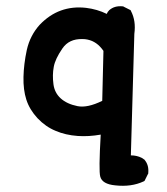

<svg xmlns="http://www.w3.org/2000/svg" viewBox="-20 -455 540 619"><path d="M351.6 142.6Q309.6 138.7 303.2 114.3Q297.9 95.7 304.7 -21Q265.6 -14.2 231 -16.6Q190.9 -19.5 159.2 -33.2Q127 -46.4 101.1 -73.7Q75.2 -101.6 64.9 -133.8Q54.7 -165.5 55.7 -207Q56.6 -248 66.4 -293.9Q71.8 -317.9 82.3 -338.1Q92.8 -358.4 107.9 -375Q139.2 -407.7 176.5 -421.1Q213.9 -434.6 257.3 -429.7Q293.5 -425.3 324.2 -410.2Q326.7 -417 332 -421.9V-422.4H332.5Q349.1 -437 375 -434.6H377L378.4 -433.6L397.9 -423.8L400.9 -422.4L402.3 -419.4Q418.9 -387.7 413.1 -345.7L401.9 45.9Q406.7 45.9 411.4 46.4Q416 46.9 420.2 47.9Q424.3 48.8 428.5 50.3Q432.6 51.8 436.5 53.7Q440.4 55.7 443.8 58.6L445.3 59.1L445.8 60.1Q460.4 76.7 458 102.5V104.5L457 106L447.3 125.5L445.8 128.4L442.9 129.9Q403.3 148.4 351.6 142.6ZM309.6 -129.9 313.5 -291Q308.1 -298.8 302.2 -304.9Q296.4 -311 290 -315.4Q283.7 -319.8 276.9 -322.8Q270 -325.7 262.2 -327.4Q254.4 -329.1 246.1 -329.1Q223.6 -329.6 207.8 -322Q191.9 -314.5 181.2 -298.8Q157.7 -264.6 153.3 -239.3Q148.4 -213.4 152.3 -183.6Q155.8 -156.2 175.3 -138.2Q195.8 -119.6 230 -112.8Q261.7 -106.4 309.6 -129.9Z"/></svg>

Font: NaikaiFont
Style: Bold
Weight: 700
Version: Version 1.89